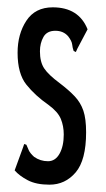

<svg xmlns="http://www.w3.org/2000/svg" viewBox="-20 -494 290 524"><path d="M115 10Q79 10 56 -2Q33 -14 20 -29L43 -92L46 -101L52 -99Q55 -92 58.5 -84Q62 -76 73 -66Q90 -54 111 -54Q131 -54 142.5 -74.5Q154 -95 154 -127Q154 -150 146 -169.5Q138 -189 112 -208Q76 -233 52 -263Q28 -293 28 -350Q28 -401 52 -437.5Q76 -474 124 -474Q195 -474 219 -414L191 -361L187 -352L181 -355Q178 -363 177 -372.5Q176 -382 166 -395Q153 -410 131 -410Q108 -410 98.5 -393Q89 -376 89 -354Q89 -325 100.5 -307.5Q112 -290 143 -267Q168 -248 184 -231Q200 -214 207.5 -192Q215 -170 215 -133Q215 -57 186.5 -23.5Q158 10 115 10Z"/></svg>

Font: Inconsolata UltraCondensed SemiBold
Style: Regular
Weight: 600
Width: 1
Monospace: yes
Designer: Raph Levien, Cyreal, Brenton Simpson
Foundry: Raph Levien, Cyreal, Google
Version: Version 3.001; ttfautohint (v1.8.2.53-6de2)